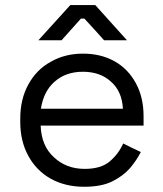

<svg xmlns="http://www.w3.org/2000/svg" viewBox="-20 -711 632 745"><path d="M306.6 13.7Q233.4 13.7 176.8 -17.6Q121.1 -48.8 89.8 -106.4Q58.6 -163.1 58.6 -238.3Q58.6 -242.2 58.6 -250Q58.6 -326.2 89.8 -382.8Q121.1 -440.4 175.8 -470.7Q231.4 -502.9 301.8 -502.9Q371.1 -502.9 423.8 -473.6Q476.6 -444.3 506.8 -388.7Q537.1 -334 537.1 -259.8Q537.1 -248 537.1 -223.6Q437.5 -223.6 137.7 -223.6Q140.6 -144.5 189.5 -100.6Q237.3 -55.7 308.6 -55.7Q372.1 -55.7 406.2 -85Q440.4 -114.3 458 -154.3Q480.5 -142.6 526.4 -121.1Q510.7 -89.8 484.4 -58.6Q458 -28.3 415 -6.8Q373 13.7 306.6 13.7ZM138.7 -289.1Q218.8 -289.1 457 -289.1Q453.1 -357.4 410.2 -394.5Q368.2 -432.6 301.8 -432.6Q235.4 -432.6 192.4 -394.5Q149.4 -357.4 138.7 -289.1ZM128.9 -554.7Q160.2 -588.9 252.9 -691.4Q277.3 -691.4 349.6 -691.4Q380.9 -657.2 472.7 -554.7Q451.2 -554.7 383.8 -554.7Q365.2 -576.2 307.6 -638.7Q304.7 -638.7 293.9 -638.7Q275.4 -618.2 218.8 -554.7Q196.3 -554.7 128.9 -554.7Z"/></svg>

Font: Kadena Space Grotesk
Style: Regular
Weight: 400
Designer: Florian Karsten
Version: Version 2.000